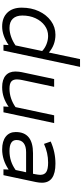

<svg xmlns="http://www.w3.org/2000/svg" viewBox="489 -1239 762 1780"><g transform="rotate(90 870.0 -349.0)"><path d="M226 12Q144 12 97.5 -36Q51 -84 51 -169Q51 -258 84 -328.5Q117 -399 174 -440.5Q231 -482 302 -482Q397 -482 467 -421L528 -710H600L449 0H395L398 -48Q310 12 226 12ZM239 -56Q278 -56 321 -71Q364 -86 401 -112L453 -359Q426 -385 388.5 -399.5Q351 -414 313 -414Q260 -414 217 -382.5Q174 -351 149 -297Q124 -243 124 -175Q124 -118 153.5 -87Q183 -56 239 -56Z M788 12Q718 12 680.5 -20Q643 -52 643 -111Q643 -128 645 -143.5Q647 -159 649 -169L713 -470H785L722 -173Q720 -163 718 -150.5Q716 -138 716 -125Q716 -89 736 -72.5Q756 -56 802 -56Q849 -56 893 -71Q937 -86 973 -112L1049 -470H1121L1021 0H967L970 -48Q927 -18 882.5 -3Q838 12 788 12Z M1365 12Q1289 12 1246.5 -21.5Q1204 -55 1204 -114Q1204 -274 1400 -274H1591L1595 -295Q1597 -308 1599 -319Q1601 -330 1601 -340Q1601 -380 1574.5 -397Q1548 -414 1487 -414Q1398 -414 1314 -376L1292 -438Q1389 -482 1497 -482Q1674 -482 1674 -357Q1674 -332 1668 -302L1604 0H1550L1552 -48Q1463 12 1365 12ZM1380 -56Q1478 -56 1556 -113L1577 -210H1391Q1336 -210 1307 -187.5Q1278 -165 1278 -121Q1278 -56 1380 -56Z"/></g></svg>

Font: Sometype Mono
Style: Italic
Weight: 400
Italic angle: -12°
Monospace: yes
Designer: Ryoichi Tsunekawa
Foundry: Dharma Type
Version: Version 1.000; ttfautohint (v1.8.3)